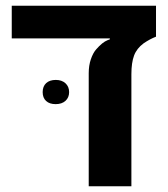

<svg xmlns="http://www.w3.org/2000/svg" viewBox="-20 -650 587 670"><path d="M524.4 -629.9V-522Q503.9 -514.2 481.4 -499Q457 -481 447.8 -456.1Q438.5 -431.2 438.5 -391.1V0H289.6V-394.5Q289.6 -421.4 297.1 -443.4Q304.7 -465.3 315.4 -477.5Q337.4 -502.9 355.5 -509.8L363.3 -512.7V-516.1H21V-629.9ZM128.9 -328.6Q128.9 -348.6 141.1 -359.9Q153.3 -371.1 174.6 -371.1Q195.8 -371.1 208.5 -359.4Q221.2 -347.7 221.2 -328.6Q221.2 -309.6 208.5 -298.1Q195.8 -286.6 174.3 -286.6Q152.8 -286.6 140.9 -297.6Q128.9 -308.6 128.9 -328.6Z"/></svg>

Font: Open Sans Hebrew
Style: Bold
Weight: 700
Foundry: Ascender Corporation, Yanek Iontef
Version: Version 2.001;PS 002.001;hotconv 1.0.70;makeotf.lib2.5.58329